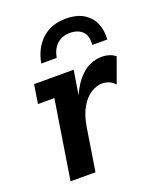

<svg xmlns="http://www.w3.org/2000/svg" viewBox="-116 -666 608 738"><g transform="rotate(-20 188.0 -297.0)"><path d="M45 0 96 -322H29L41 -399H203L187 -300Q203 -335 220 -356Q245 -387 271 -398Q297 -409 319 -409Q355 -409 376 -391L339 -289Q328 -301 315 -306.5Q302 -312 286 -312Q265 -312 242 -298Q219 -284 201 -254Q183 -224 175 -177L147 0ZM94 -464Q105 -524 143 -559Q181 -594 241 -594Q286 -594 314.5 -576Q343 -558 355 -528.5Q367 -499 364 -464H303Q306 -502 287.5 -519.5Q269 -537 237 -537Q206 -537 185 -518.5Q164 -500 157 -464Z"/></g></svg>

Font: Rokkitt SemiBold SemiBold
Style: Italic
Weight: 600
Italic angle: -9°
Version: Version 3.103